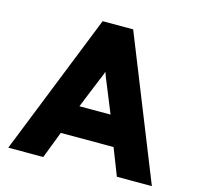

<svg xmlns="http://www.w3.org/2000/svg" viewBox="-102 -809 947 917"><g transform="rotate(15 371.0 -350.0)"><path d="M16 0 295 -700H446L726 0H553L501 -133H240L189 0ZM293 -279H447L390 -419Q385.5 -429.5 379.8 -443.8Q374 -458 370 -470Q366.5 -458 360.5 -443.8Q354.5 -429.5 350 -419Z"/></g></svg>

Font: Overpass Black
Style: Regular
Weight: 900
Designer: Delve Withrington, Dave Bailey, Thomas Jockin
Foundry: Delve Fonts LLC
Version: Version 4.000; ttfautohint (v1.8.3)